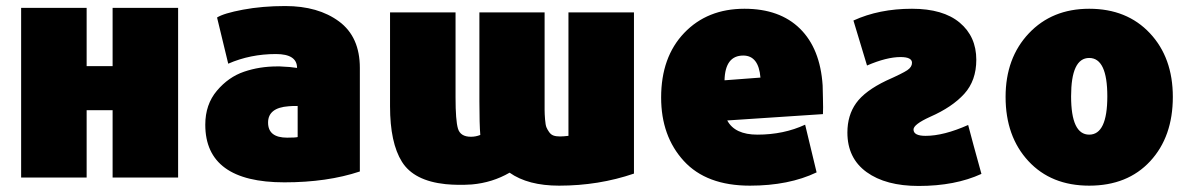

<svg xmlns="http://www.w3.org/2000/svg" viewBox="-20 -588 3945 636"><path d="M570 -562V0H353V-223H267V0H50V-562H267V-369H353V-562Z M1172 -363V-20Q1064 16 922 16Q660 16 660 -175Q660 -242 698.5 -287.5Q737 -333 788.5 -350.5Q840 -368 898 -368H907Q916 -367 923 -367Q936 -367 964 -363Q964 -409 894 -409Q809 -409 736 -377L699 -530Q721 -544 785 -556Q849 -568 925 -568Q1034 -568 1103 -517Q1172 -466 1172 -363ZM966 -134V-237Q945 -237 936 -236Q868 -231 868 -182Q868 -132 931 -132Q959 -132 966 -134Z M1272 -547H1489V-265Q1489 -189 1497 -162Q1505 -135 1540 -135Q1556 -135 1571 -141Q1568 -176 1568 -252V-547H1784V-265Q1784 -237 1784 -224Q1784 -211 1785.5 -192.5Q1787 -174 1790 -166.5Q1793 -159 1799 -150.5Q1805 -142 1813.5 -139Q1822 -136 1835 -136Q1845 -136 1863 -138V-547H2080V-13Q1963 27 1832 27Q1729 27 1668 -16Q1611 17 1543 23Q1497 26 1456 22Q1351 11 1311.5 -52Q1272 -115 1272 -236Z M2706 -210 2389 -189Q2414 -142 2489 -142Q2576 -142 2647 -175L2685 -17Q2593 27 2464 27Q2320 27 2245 -55Q2170 -137 2170 -265Q2170 -399 2246.5 -479Q2323 -559 2446 -559Q2563 -559 2630 -493Q2697 -427 2705 -305Q2705 -295 2706 -262Q2707 -229 2706 -210ZM2499 -331Q2493 -404 2442 -404Q2382 -404 2380 -322Z M2787 -149Q2787 -206 2816 -246.5Q2845 -287 2916 -321Q2970 -345 2985.5 -355.5Q3001 -366 3001 -380Q3001 -399 2963 -399Q2917 -399 2852 -371L2807 -520Q2892 -559 3001 -559Q3104 -559 3159 -513Q3214 -467 3214 -390Q3214 -321 3174 -277Q3134 -233 3061 -201Q3006 -176 3006 -159Q3006 -138 3046 -138Q3106 -138 3187 -174Q3201 -120 3231 -12Q3144 28 3023 28Q2914 28 2850.5 -18Q2787 -64 2787 -149Z M3865 -267Q3865 -135 3790 -54Q3715 27 3588 27Q3462 27 3386.5 -54.5Q3311 -136 3311 -267Q3311 -396 3388 -477.5Q3465 -559 3588 -559Q3713 -559 3789 -478Q3865 -397 3865 -267ZM3588 -142Q3648 -142 3648 -269Q3648 -396 3588 -396Q3528 -396 3528 -269Q3528 -142 3588 -142Z"/></svg>

Font: Repo
Style: ExtraBlack
Weight: 1000
Designer: Stefan Peev
Foundry: Context Ltd
Version: Version 001.000